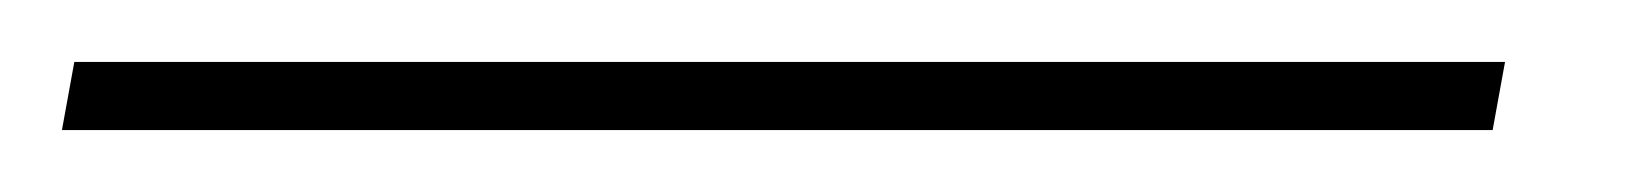

<svg xmlns="http://www.w3.org/2000/svg" viewBox="-43 90 525 62"><path d="M-23 132 -19 110H443L439 132Z"/></svg>

Font: Tomorrow Thin
Style: Italic
Weight: 250
Italic angle: -10°
Designer: Tony de Marco, Monica Rizzolli
Foundry: Just in Type
Version: Version 2.002